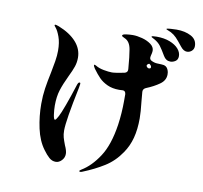

<svg xmlns="http://www.w3.org/2000/svg" viewBox="-95 -971 1191 1125"><g transform="rotate(10 500.0 -408.5)"><path d="M988 -791Q988 -773 975.5 -762Q963 -751 947 -751Q927 -751 909 -774Q883 -807 868.5 -822Q854 -837 835 -847Q825 -852 815.5 -855.5Q806 -859 806 -861Q806 -865 830 -866.5Q854 -868 866 -868Q917 -868 952.5 -849Q988 -830 988 -791ZM906 -717Q906 -696 891.5 -686.5Q877 -677 862 -677Q835 -677 820 -703Q799 -739 785 -757.5Q771 -776 748 -789Q742 -793 735 -796Q728 -799 728 -802Q728 -807 758 -807Q803 -807 836.5 -794Q870 -781 888 -760.5Q906 -740 906 -717ZM855 -624Q859 -615 859 -600Q859 -564 826 -541Q794 -518 747 -499Q730 -491 731 -474L736 -417Q743 -356 743 -318Q743 -252 729.5 -201Q716 -150 687 -108Q648 -50 592 -15Q536 20 466 48Q459 51 454 51Q448 51 448 47Q448 43 458 37Q515 3 561 -67.5Q607 -138 625 -260Q635 -330 635 -403V-443Q633 -463 617 -463L595 -462Q554 -462 524 -476Q494 -490 475 -509.5Q456 -529 434 -559Q425 -573 425 -578Q425 -582 429 -582Q431 -582 438 -578Q457 -566 486.5 -560.5Q516 -555 536 -555Q554 -555 609 -566Q629 -571 627 -591Q621 -668 614 -706Q606 -753 574 -766Q557 -773 557 -778Q557 -786 578.5 -789Q600 -792 619 -792Q644 -792 674.5 -784Q705 -776 727 -760Q749 -744 749 -721Q749 -711 743 -689Q742 -686 742 -680Q742 -669 752 -663Q769 -654 787 -653Q796 -652 812 -652Q828 -652 838.5 -646Q849 -640 855 -624ZM365 -457 361 -432Q319 -231 319 -172Q319 -148 324 -130.5Q329 -113 339 -87Q353 -57 353 -38Q353 -15 337 1.5Q321 18 302 18Q280 18 262.5 2.5Q245 -13 227 -38Q191 -86 175.5 -157.5Q160 -229 160 -302Q160 -351 166.5 -394.5Q173 -438 185 -494Q192 -528 197.5 -562.5Q203 -597 203 -625Q203 -674 190.5 -708Q178 -742 165 -757Q163 -760 160 -763.5Q157 -767 157 -769Q157 -773 162 -773Q166 -773 183 -767Q251 -740 288 -698.5Q325 -657 325 -605Q325 -577 316.5 -552Q308 -527 289 -488Q265 -438 252.5 -398.5Q240 -359 240 -306Q240 -281 244 -252.5Q248 -224 255 -224Q261 -224 274 -249Q284 -267 304 -321.5Q324 -376 343 -436Q348 -453 351.5 -458.5Q355 -464 360 -464Q365 -464 365 -457ZM756 -625Q756 -635 743 -643Q730 -640 729 -628Q733 -620 739.5 -617Q746 -614 753 -618Q756 -620 756 -625Z"/></g></svg>

Font: Shippori Mincho B1 ExtraBold
Style: Regular
Weight: 800
Designer: FONTDASU
Foundry: FONTDASU / Google Inc. / but / Adobe
Version: Version 3.110; ttfautohint (v1.8.3)